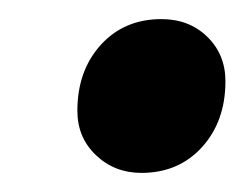

<svg xmlns="http://www.w3.org/2000/svg" viewBox="-20 -444 256 201"><path d="M128 -263Q100 -263 80.5 -281.5Q61 -300 61 -328Q61 -370 85.5 -397Q110 -424 149 -424Q178 -424 197 -405.5Q216 -387 216 -359Q216 -317 191.5 -290Q167 -263 128 -263Z"/></svg>

Font: Platypi Medium
Style: Italic
Weight: 500
Italic angle: -13°
Designer: David Sargent
Foundry: Bolt Cutter Type
Version: Version 1.200; ttfautohint (v1.8.4.7-5d5b)